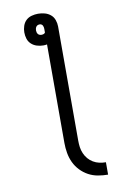

<svg xmlns="http://www.w3.org/2000/svg" viewBox="-102 -794 704 1069"><g transform="rotate(-10 250.0 -260.0)"><path d="M420 215Q392 215 363.5 210Q335 205 310 191.5Q285 178 265 157Q245 136 233 110.5Q221 85 216 56.5Q211 28 211 0V-558Q206 -557 201 -556.5Q196 -556 190 -556Q172 -556 154 -561.5Q136 -567 122.5 -579.5Q109 -592 103.5 -609.5Q98 -627 98 -646Q98 -664 104 -682Q110 -700 123 -712.5Q136 -725 154.5 -730Q173 -735 191 -735Q210 -735 228.5 -730Q247 -725 261.5 -713Q276 -701 282.5 -682.5Q289 -664 289 -646V0Q289 19 291.5 37Q294 55 301.5 72.5Q309 90 321 104Q333 118 349 127.5Q365 137 383 141Q401 145 420 145ZM190 -616Q196 -616 202 -618Q208 -620 211 -625V-646Q211 -651 210 -656Q209 -661 206.5 -665.5Q204 -670 199.5 -672.5Q195 -675 190 -675Q184 -675 179 -673Q174 -671 170.5 -666.5Q167 -662 165.5 -656.5Q164 -651 164 -646Q164 -640 165.5 -634.5Q167 -629 170.5 -624.5Q174 -620 179.5 -618Q185 -616 190 -616Z"/></g></svg>

Font: Iosevka srxl
Style: Regular
Weight: 400
Monospace: yes
Designer: Belleve Invis
Foundry: Belleve Invis
Version: Version 33.0.1; ttfautohint (v1.8.3)